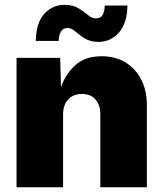

<svg xmlns="http://www.w3.org/2000/svg" viewBox="-20 -790 689 810"><path d="M246.1 -306.6V0H49.8V-545.9H233.9L237.3 -422.9Q257.3 -478.5 298.3 -515.6Q339.4 -552.7 409.2 -552.7Q467.3 -552.7 510 -526.4Q552.7 -500 576.2 -453.6Q599.6 -407.2 599.6 -347.7V0H403.3V-306.6Q403.3 -347.2 382.8 -370.4Q362.3 -393.6 325.2 -393.6Q289.1 -393.6 267.6 -370.4Q246.1 -347.2 246.1 -306.6ZM396.5 -613.3Q368.7 -613.3 349.4 -622.1Q330.1 -630.9 316.2 -642.6Q302.2 -654.3 290.3 -663.1Q278.3 -671.9 264.6 -671.9Q230 -671.9 227.5 -617.2H130.9Q132.3 -694.3 167 -731.9Q201.7 -769.5 252 -769.5Q288.6 -769.5 311.5 -755.1Q334.5 -740.7 350.8 -726.6Q367.2 -712.4 383.8 -712.4Q404.3 -712.4 412.8 -726.8Q421.4 -741.2 421.9 -766.6H517.6Q516.6 -691.4 481.4 -652.3Q446.3 -613.3 396.5 -613.3Z"/></svg>

Font: Inter Black
Style: Regular
Weight: 900
Designer: Rasmus Andersson
Foundry: rsms
Version: Version 4.000;git-a52131595